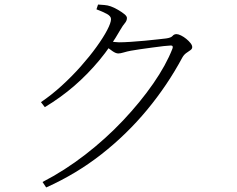

<svg xmlns="http://www.w3.org/2000/svg" viewBox="-20 -784 1040 844"><path d="M167 16Q264 -34 354.5 -104Q445 -174 521 -254.5Q597 -335 653.5 -416.5Q710 -498 738 -570Q743 -584 731 -584Q723 -584 700.5 -581.5Q678 -579 649.5 -575Q621 -571 595.5 -567.5Q570 -564 555 -561Q539 -558 524 -553.5Q509 -549 500 -549Q489 -549 474 -559.5Q459 -570 442 -583L456 -603Q471 -601 482.5 -599.5Q494 -598 503 -598Q523 -598 554 -600Q585 -602 617 -605Q649 -608 674.5 -611Q700 -614 710 -615Q732 -618 738.5 -626Q745 -634 756 -634Q764 -634 776 -628Q788 -622 799 -613Q810 -604 817.5 -594.5Q825 -585 825 -577Q825 -569 817 -563.5Q809 -558 799 -551Q789 -544 782 -532Q716 -409 626.5 -301Q537 -193 426 -106Q315 -19 183 40ZM160 -335Q206 -366 251 -407Q296 -448 335 -492Q374 -536 404 -577.5Q434 -619 451 -651.5Q468 -684 468 -700Q468 -713 449.5 -723Q431 -733 404 -743L411 -764Q424 -763 438.5 -762Q453 -761 467 -756Q481 -751 497.5 -741.5Q514 -732 526 -722.5Q538 -713 538 -705Q538 -693 529 -682.5Q520 -672 509 -653Q468 -581 417 -519.5Q366 -458 306.5 -406.5Q247 -355 177 -313Z"/></svg>

Font: Noto Serif HK ExtraLight
Style: Regular
Weight: 200
Designer: Ryoko NISHIZUKA 西塚涼子 (kana & ideographs); Frank Grießhammer (Latin, Greek & Cyrillic); Wenlong ZHANG 张文龙 (bopomofo); San
Foundry: Adobe
Version: Version 2.002-H1;hotconv 1.1.0;makeotfexe 2.6.0